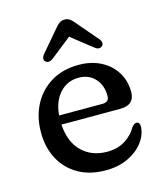

<svg xmlns="http://www.w3.org/2000/svg" viewBox="-107 -774 738 867"><g transform="rotate(-15 262.0 -341.0)"><path d="M482.5 -301Q482.5 -239.5 415 -239.5H140Q145.5 -156 191.5 -111.8Q237.5 -67.5 308.5 -67.5Q359.5 -67.5 394.8 -90.8Q430 -114 446 -144.5Q459 -160.5 468.5 -160Q484.5 -159 484.5 -138.5Q483 -100 457 -65.5Q431 -31 385.8 -9.5Q340.5 12 281 12Q207 12 153.2 -18.8Q99.5 -49.5 70.5 -103.8Q41.5 -158 41.5 -229Q41.5 -300.5 71 -357.2Q100.5 -414 155 -447Q209.5 -480 283.5 -480Q342.5 -480 387.2 -457Q432 -434 457.2 -393.5Q482.5 -353 482.5 -301ZM269.5 -424Q216.5 -424 181.2 -386Q146 -348 140.5 -282H343Q374.5 -282 374.5 -310.5Q374.5 -361.5 345.2 -392.8Q316 -424 269.5 -424ZM178.5 -537Q158.5 -521.5 143.5 -534Q138 -538.5 137.8 -547.2Q137.5 -556 145.5 -566L231 -666.5Q242 -680 252 -687Q262 -694 276.5 -694Q290.5 -694 300.2 -687Q310 -680 320.5 -666.5L406.5 -566Q414.5 -556 414 -547.2Q413.5 -538.5 408.5 -534Q393 -521.5 373.5 -537L276 -614Z"/></g></svg>

Font: Fraunces 9pt S100
Style: Regular
Weight: 400
Version: Version 1.000; ttfautohint (v1.8.3)